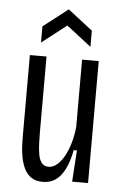

<svg xmlns="http://www.w3.org/2000/svg" viewBox="-54 -778 529 828"><g transform="rotate(5 211.0 -363.5)"><path d="M163 12Q132 12 112.5 -1.5Q93 -15 82.5 -37Q72 -59 67 -84.5Q62 -110 61 -133Q60 -156 60 -173V-528H132V-199Q132 -175 133 -150Q134 -125 138 -103Q142 -81 152.5 -68Q163 -55 182 -55Q202 -55 220 -71Q238 -87 252 -114Q266 -141 274.5 -173Q283 -205 286 -237V-528H358V-200V0H289L298 -136H284Q274 -84 257 -51.5Q240 -19 217 -3.5Q194 12 163 12ZM103 -586V-656L210 -739L317 -656V-586L210 -669Z"/></g></svg>

Font: Bricolage Grotesque Condensed Light
Style: Regular
Weight: 300
Width: 3
Designer: Mathieu Triay
Foundry: Atelier Triay
Version: Version 1.000;gftools[0.9.30]